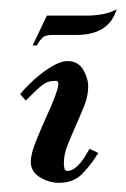

<svg xmlns="http://www.w3.org/2000/svg" viewBox="-20 -386 275 418"><path d="M127 -253Q150 -253 161 -234.5Q172 -216 172 -197Q172 -177 163.5 -156Q155 -135 145.5 -113.5Q136 -92 127.5 -71Q119 -50 119 -31Q119 -27 120 -20.5Q121 -14 127 -14Q135 -14 142.5 -19.5Q150 -25 156 -32.5Q162 -40 167 -48.5Q172 -57 175 -62L194 -53Q178 -27 159 -7.5Q140 12 108 12Q87 12 67 0Q47 -12 47 -34Q47 -51 59 -80.5Q71 -110 84 -138.5Q97 -167 104 -188.5Q111 -210 102 -210Q93 -210 87 -208.5Q81 -207 74.5 -202.5Q68 -198 59 -189.5Q50 -181 36 -167L24 -181Q31 -190 43.5 -202.5Q56 -215 71 -226.5Q86 -238 100.5 -245.5Q115 -253 127 -253ZM82 -352H168Q207 -352 233 -365L235 -366L233 -363L230 -355Q210 -310 147 -310H99Q82 -310 76 -306.5Q70 -303 63 -292L60 -287H51Z"/></svg>

Font: Lucien Schoenschriftv CAT
Style: Regular
Weight: 400
Designer: Lucian Bernhard 1928
Foundry: CAT-Fonts Peter Wiegel
Version: Version 1.000